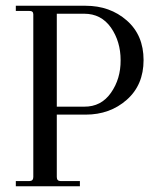

<svg xmlns="http://www.w3.org/2000/svg" viewBox="-20 -650 526 670"><path d="M273.9 -602.1H178.2V-277.8H273.9Q333 -277.3 367.2 -326.2Q401.4 -375 400.9 -439.9Q400.9 -504.9 367.2 -553.7Q333 -602.1 273.9 -602.1ZM35.2 -611.8V-629.9H278.8Q363.8 -629.9 422.4 -578.6Q481 -527.3 481 -440.4Q481 -353.5 422.4 -301.8Q363.8 -250 278.8 -250H178.2V-32.2Q178.2 -18.1 191.9 -18.1H258.8V0H35.2V-18.1H82Q96.2 -18.1 96.2 -32.2V-600.1Q96.2 -612.3 82 -611.8Z"/></svg>

Font: Arapey-Regular
Style: Regular
Weight: 400
Designer: Eduardo Rodriguez Tunni
Foundry: Eduardo Rodriguez Tunni
Version: Version 1.002